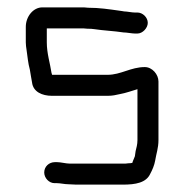

<svg xmlns="http://www.w3.org/2000/svg" viewBox="-20 -498 499 521"><path d="M353 -464H346C338 -464 324 -467 317 -467C313 -468 309 -468 304 -469C275 -473 250 -477 219 -477C212 -478 206 -478 199 -478H95C70 -478 50 -453 50 -425V-383C50 -376 51 -370 52 -363C55 -343 56 -327 61 -309L64 -291C65 -284 66 -279 67 -274C70 -249 94 -238 121 -238H272C285 -238 294 -240 307 -243C319 -245 340 -252 353 -256V-118C353 -106 350 -96 348 -88L346 -74C344 -68 341 -63 339 -56C335 -55 332 -55 329 -55C324 -54 318 -54 313 -54H170C159 -54 145 -58 135 -58H129C113 -58 100 -46 100 -30C100 -15 113 -1 128 -1H134C144 -1 155 2 166 2C173 2 180 3 187 3H313C348 3 377 -2 388 -27C393 -36 399 -50 401 -62C404 -81 410 -96 410 -118V-277C410 -296 393 -316 373 -316C335 -316 308 -295 272 -295H121V-296C121 -297 121 -298 120 -299C116 -326 107 -353 107 -383V-421H197C204 -421 211 -421 218 -420C224 -420 230 -420 235 -419C261 -415 289 -414 315 -410C323 -410 339 -407 346 -407H353C367 -407 381 -422 381 -436C381 -451 367 -464 353 -464Z"/></svg>

Font: Electronic
Style: Regular
Weight: 400
Version: Version 1.011